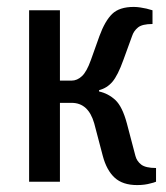

<svg xmlns="http://www.w3.org/2000/svg" viewBox="-20 -530 485 560"><path d="M64.9 0V-500H154.8V-294.9H189Q205.1 -294.9 219 -307.9Q232.9 -320.8 245.1 -355L270 -424.8Q286.1 -468.8 307.1 -489.3Q328.1 -509.8 370.1 -509.8Q378.9 -509.8 388.9 -508.3Q398.9 -506.8 407.2 -504.9Q417 -502 424.8 -500V-460Q395 -460 382.6 -450Q370.1 -439.9 365.2 -424.8L339.8 -355Q323.7 -310.1 307.9 -291.5Q292 -272.9 269 -267.1V-263.2Q295.9 -257.3 316.4 -238.3Q336.9 -219.2 350.1 -169.9L375 -75.2Q378.9 -60.1 391.8 -50Q404.8 -40 435.1 -40V0Q428.2 2.9 418.9 4.9Q401.9 9.8 379.9 9.8Q337.9 9.8 314.5 -11.7Q291 -33.2 279.8 -75.2L254.9 -169.9Q237.8 -230 189 -230H154.8V0Z"/></svg>

Font: 
Style: .
Weight: 400
Designer: Jovanny Lemonad
Foundry: Jovanny Lemonad
Version: Version 1.002